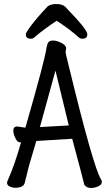

<svg xmlns="http://www.w3.org/2000/svg" viewBox="-20 -918 540 952"><path d="M432 14Q409 14 398 -2Q390 -37 338 -230L160 -219Q151 -186 124 -97L102 -9Q94 13 56 13Q42 13 28.5 7Q15 1 15 -12Q15 -17 19 -25Q53 -101 84 -211Q85 -211 85 -212H81Q69 -212 62 -223Q55 -234 50.5 -246.5Q46 -259 46 -270Q46 -291 65 -291L106 -285Q204 -626 211 -683Q214 -700 220 -708.5Q226 -717 243 -717Q260 -717 281 -707Q302 -697 306 -686Q308 -684 308 -679Q308 -674 306.5 -668.5Q305 -663 305 -659Q305 -655 321 -591Q442 -92 481 -28Q485 -23 485 -17Q485 -2 467 6Q449 14 432 14ZM178 -288 321 -296 255 -568ZM133 -726Q108 -726 108 -748Q108 -754 119 -770Q153 -820 217 -887Q233 -898 258 -898Q291 -898 305 -883L316 -871Q413 -771 413 -748Q413 -726 388 -726Q377 -726 369 -734Q322 -776 261 -815L264 -817Q198 -774 152 -734Q145 -726 133 -726Z"/></svg>

Font: LXGW WenKai Mono TC
Style: Bold
Weight: 700
Designer: LXGW / Fontworks Inc.
Foundry: LXGW / Fontworks Inc.
Version: Version 1.330